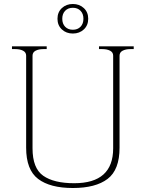

<svg xmlns="http://www.w3.org/2000/svg" viewBox="-20 -932 730 962"><path d="M268 -838Q268 -871 290 -891.5Q312 -912 345 -912Q378 -912 400 -891.5Q422 -871 422 -838Q422 -805 400 -784.5Q378 -764 345 -764Q312 -764 290 -784.5Q268 -805 268 -838ZM398 -838Q398 -863 383.5 -878Q369 -893 345 -893Q321 -893 306.5 -878Q292 -863 292 -838Q292 -813 306.5 -798Q321 -783 345 -783Q369 -783 383.5 -798Q398 -813 398 -838ZM111 -192V-653Q111 -670 95.5 -678Q80 -686 57 -686H40V-700H214V-686H197Q174 -686 158.5 -678Q143 -670 143 -653V-189Q143 -89 196.5 -51.5Q250 -14 352 -14Q547 -14 547 -189V-653Q547 -670 531.5 -678Q516 -686 493 -686H476V-700H650V-686H633Q610 -686 594.5 -678Q579 -670 579 -653V-192Q579 -81 519 -35.5Q459 10 345 10Q231 10 171 -35.5Q111 -81 111 -192Z"/></svg>

Font: Taviraj Thin
Style: Regular
Weight: 250
Designer: Katatrad Team
Foundry: CadsonDemak
Version: Version 1.001